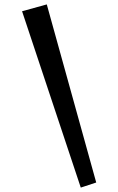

<svg xmlns="http://www.w3.org/2000/svg" viewBox="-20 -759 536 870"><path d="M192 -739 416 68 346 91 80 -708Z"/></svg>

Font: Joti One
Style: Regular
Weight: 400
Designer: Eduardo Rodriguez Tunni
Foundry: Eduardo Rodriguez Tunni
Version: Version 1.001